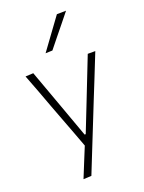

<svg xmlns="http://www.w3.org/2000/svg" viewBox="-177 -860 854 1137"><g transform="rotate(-20 250.0 -291.5)"><path d="M145 194.5Q164.5 146.5 184.2 98Q204 49.5 223.5 2V18.5Q204.5 -32.5 185 -84.8Q165.5 -137 146.5 -186.5L112.5 -276.5Q93 -330 72 -385.8Q51 -441.5 30.5 -494.5L80 -497Q105 -427.5 129.5 -360.8Q154 -294 179 -224.5L241.5 -51.5H248.5L317 -225.5Q343.5 -293.5 369.8 -360.2Q396 -427 422.5 -494.5H470Q454 -454.5 439.2 -417.2Q424.5 -380 406.5 -335.2Q388.5 -290.5 363.5 -228.5L308 -89.5Q270 5.5 243.5 71.8Q217 138 195.5 192ZM189 -583Q224.5 -632 260.5 -681Q296.5 -730 331 -777.5L389 -778.5Q363 -745.5 336.5 -713.2Q310 -681 284.2 -648.8Q258.5 -616.5 232.5 -584.5Z"/></g></svg>

Font: Commissioner Thin ExtraLight
Style: Regular
Weight: 250
Version: Version 1.000